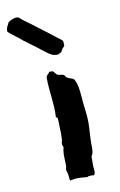

<svg xmlns="http://www.w3.org/2000/svg" viewBox="-144 -791 529 844"><g transform="rotate(-10 120.0 -368.5)"><path d="M85.9 -282.2C88.9 -274.4 93.8 -283.2 93.8 -265.6C93.8 -246.1 95.7 -224.6 95.7 -204.1C95.7 -195.3 94.7 -185.5 94.7 -174.8C91.8 -171.9 91.8 -160.2 91.8 -156.2C91.8 -152.3 95.7 -151.4 95.7 -144.5C95.7 -137.7 92.8 -133.8 92.8 -127C89.8 -108.4 92.8 -89.8 92.8 -71.3C92.8 -64.5 93.8 -61.5 89.8 -45.9C89.8 -42 90.8 -39.1 91.8 -35.2C98.6 -23.4 94.7 -7.8 99.6 4.9C112.3 2 124 0 135.7 0C150.4 0 164.1 2 176.8 2.9C179.7 0 185.5 -1 193.4 -1C197.3 -1 202.1 -1 206.1 0C210 -2.9 211.9 -8.8 211.9 -15.6C211.9 -24.4 210 -32.2 210 -40V-71.3C210 -78.1 210 -82 210.9 -85C221.7 -97.7 218.8 -126 218.8 -141.6C218.8 -171.9 222.7 -203.1 222.7 -233.4C222.7 -263.7 217.8 -292 214.8 -322.3C211.9 -351.6 210.9 -406.2 194.3 -429.7C189.5 -436.5 166 -438.5 160.2 -447.3C157.2 -451.2 155.3 -456.1 150.4 -458C142.6 -460.9 132.8 -460 126 -462.9C117.2 -466.8 114.3 -477.5 105.5 -482.4C100.6 -481.4 95.7 -481.4 90.8 -482.4C87.9 -468.8 76.2 -473.6 76.2 -455.1C76.2 -396.5 89.8 -339.8 85.9 -282.2ZM-58.6 -686.5C-38.1 -668 -15.6 -654.3 4.9 -635.7C16.6 -628.9 24.4 -620.1 35.2 -613.3C50.8 -603.5 99.6 -561.5 112.3 -556.6C119.1 -551.8 128.9 -549.8 143.6 -549.8C148.4 -553.7 154.3 -554.7 159.2 -558.6C160.2 -563.5 164.1 -564.5 167 -573.2C168 -576.2 168.9 -571.3 176.8 -584C176.8 -588.9 176.8 -603.5 173.8 -607.4C129.9 -641.6 87.9 -673.8 42 -708C30.3 -716.8 17.6 -724.6 2 -739.3L1 -740.2C-2 -741.2 -4.9 -742.2 -9.8 -742.2C-18.6 -742.2 -30.3 -737.3 -45.9 -728.5C-48.8 -719.7 -62.5 -703.1 -58.6 -686.5Z"/></g></svg>

Font: Caesar Dressing Cyrillic
Style: Regular
Weight: 400
Designer: Dathan Boardman
Foundry: Open Window
Version: Version 1.00;July 2, 2020;FontCreator 13.0.0.2642 64-bit